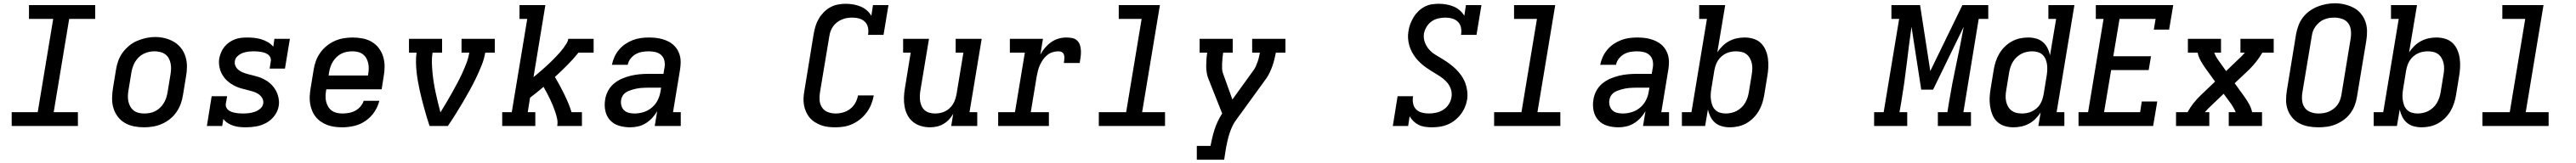

<svg xmlns="http://www.w3.org/2000/svg" viewBox="-20 -766 15640 991"><path d="M51 0V-84H209L303 -651H156V-735H558V-651H400L306 -84H453V0Z M854 8Q823 8 793 2Q763 -4 737.5 -19Q712 -34 694.5 -57.5Q677 -81 668.5 -109.5Q660 -138 660.5 -169Q661 -200 666 -231L684 -341Q688 -368 697.5 -395Q707 -422 724 -445.5Q741 -469 764 -488Q787 -507 813.5 -518Q840 -529 867 -535Q894 -541 922 -541Q953 -541 982.5 -533.5Q1012 -526 1037 -511Q1062 -496 1080 -472.5Q1098 -449 1106.5 -420.5Q1115 -392 1115 -361Q1115 -330 1109 -299L1091 -189Q1087 -162 1077.5 -135.5Q1068 -109 1051.5 -85Q1035 -61 1012 -42.5Q989 -24 962.5 -12.5Q936 -1 908.5 3.5Q881 8 854 8ZM855 -76Q872 -76 889 -79Q906 -82 922 -90Q938 -98 951 -110.5Q964 -123 973.5 -138Q983 -153 988.5 -169.5Q994 -186 997 -203L1015 -313Q1018 -330 1018.5 -347.5Q1019 -365 1015.5 -381.5Q1012 -398 1004 -412.5Q996 -427 982.5 -436.5Q969 -446 952 -450Q935 -454 918 -454Q901 -454 884.5 -450.5Q868 -447 852 -439Q836 -431 823 -418.5Q810 -406 801 -391Q792 -376 786.5 -360Q781 -344 778 -327L760 -217Q757 -200 756.5 -182.5Q756 -165 759.5 -149Q763 -133 771 -118.5Q779 -104 792 -94Q805 -84 821.5 -80Q838 -76 855 -76Q855 -76 855 -76Q855 -76 855 -76Z M1472 8Q1453 8 1433.5 6Q1414 4 1396 -2Q1378 -8 1362.5 -18Q1347 -28 1336 -43L1329 0H1236L1265 -181H1359L1351 -136Q1349 -124 1353.5 -113.5Q1358 -103 1366.5 -96.5Q1375 -90 1385.5 -86Q1396 -82 1407.5 -80Q1419 -78 1430.5 -77Q1442 -76 1454 -76Q1472 -76 1490 -78Q1508 -80 1526 -86Q1544 -92 1559.5 -105Q1575 -118 1578 -136Q1581 -155 1571.5 -170.5Q1562 -186 1547 -195.5Q1532 -205 1514.5 -210Q1497 -215 1479.5 -219.5Q1462 -224 1445 -228.5Q1428 -233 1412 -240.5Q1396 -248 1381 -258Q1366 -268 1354 -280Q1342 -292 1332.5 -307Q1323 -322 1317.5 -338.5Q1312 -355 1310 -373.5Q1308 -392 1311 -411Q1315 -430 1322.5 -448Q1330 -466 1342.5 -481.5Q1355 -497 1371.5 -508.5Q1388 -520 1406.5 -527Q1425 -534 1444 -536Q1463 -538 1481 -538Q1504 -538 1526 -535.5Q1548 -533 1568.5 -526.5Q1589 -520 1607.5 -509Q1626 -498 1639 -482L1646 -530H1740L1710 -349H1617L1624 -394Q1626 -406 1621.5 -416.5Q1617 -427 1608.5 -433.5Q1600 -440 1589.5 -444Q1579 -448 1567.5 -450Q1556 -452 1544.5 -453Q1533 -454 1522 -454Q1505 -454 1487.5 -452Q1470 -450 1453.5 -444Q1437 -438 1422.5 -425Q1408 -412 1406 -395Q1403 -379 1409.5 -365Q1416 -351 1427.5 -341.5Q1439 -332 1453.5 -326Q1468 -320 1482.5 -316Q1497 -312 1512 -308.5Q1527 -305 1542 -300.5Q1557 -296 1570.5 -290Q1584 -284 1597 -276Q1610 -268 1621 -258Q1632 -248 1641 -236.5Q1650 -225 1657 -211.5Q1664 -198 1668 -183.5Q1672 -169 1673.5 -153Q1675 -137 1672 -121Q1667 -90 1646.5 -62.5Q1626 -35 1596.5 -19Q1567 -3 1535.5 2.5Q1504 8 1473 8Q1473 8 1472.5 8Q1472 8 1472 8Z M2059 8Q2035 8 2012 5Q1989 2 1967.5 -6Q1946 -14 1928 -26.5Q1910 -39 1896.5 -56Q1883 -73 1874.5 -94Q1866 -115 1862.5 -137.5Q1859 -160 1860.5 -184Q1862 -208 1866 -231L1884 -341Q1888 -368 1897.5 -394.5Q1907 -421 1924 -445Q1941 -469 1964 -487.5Q1987 -506 2013 -517.5Q2039 -529 2067 -533.5Q2095 -538 2121 -538Q2152 -538 2182.5 -532Q2213 -526 2238 -511Q2263 -496 2280.5 -472.5Q2298 -449 2306.5 -420.5Q2315 -392 2315 -361Q2315 -330 2309 -299L2297 -223H1961L1960 -217Q1957 -200 1956.5 -182Q1956 -164 1960 -148Q1964 -132 1972.5 -117.5Q1981 -103 1994 -93.5Q2007 -84 2024 -80Q2041 -76 2059 -76Q2078 -76 2098 -79.5Q2118 -83 2136 -92.5Q2154 -102 2168 -118Q2182 -134 2188 -153H2283Q2274 -117 2252.5 -85Q2231 -53 2199 -31Q2167 -9 2130.5 -0.5Q2094 8 2059 8ZM1975 -307H2214L2215 -313Q2218 -330 2218.5 -347.5Q2219 -365 2215.5 -381.5Q2212 -398 2204 -412Q2196 -426 2183 -436Q2170 -446 2153.5 -450Q2137 -454 2120 -454Q2103 -454 2086 -451Q2069 -448 2053 -440Q2037 -432 2024 -419.5Q2011 -407 2001.5 -392Q1992 -377 1986.5 -360.5Q1981 -344 1978 -327Z M2588 0Q2579 -27 2571 -53.5Q2563 -80 2555.5 -107.5Q2548 -135 2541 -162Q2534 -189 2528 -217Q2522 -245 2517 -273Q2512 -301 2509 -329.5Q2506 -358 2505.5 -387.5Q2505 -417 2509 -446H2463V-530H2664V-446H2606Q2601 -415 2602 -383.5Q2603 -352 2606 -321.5Q2609 -291 2614 -260.5Q2619 -230 2625.5 -200.5Q2632 -171 2639 -141.5Q2646 -112 2654 -83Q2672 -112 2689.5 -141.5Q2707 -171 2723.5 -200.5Q2740 -230 2756 -260Q2772 -290 2786 -320.5Q2800 -351 2812 -382.5Q2824 -414 2829 -446H2782V-530H2984V-446H2926Q2919 -406 2903.5 -367.5Q2888 -329 2870 -291.5Q2852 -254 2831.5 -217Q2811 -180 2789.5 -143.5Q2768 -107 2745.5 -71Q2723 -35 2699 0Z M3029 0V-84H3087L3181 -651H3134V-735H3291L3219 -297Q3231 -307 3243.5 -317.5Q3256 -328 3268 -338.5Q3280 -349 3291.5 -359.5Q3303 -370 3315 -381Q3327 -392 3338 -403.5Q3349 -415 3360 -426.5Q3371 -438 3381.5 -450Q3392 -462 3401.5 -475Q3411 -488 3419.5 -501.5Q3428 -515 3430 -530H3584V-446H3492Q3460 -406 3423.5 -369.5Q3387 -333 3349 -298Q3364 -273 3378 -247Q3392 -221 3405 -194.5Q3418 -168 3429.5 -140.5Q3441 -113 3450 -84H3513V0H3363Q3367 -22 3362.5 -43.5Q3358 -65 3351 -85.5Q3344 -106 3336 -125.5Q3328 -145 3319 -164Q3310 -183 3300 -201.5Q3290 -220 3280 -238Q3260 -221 3239.5 -204.5Q3219 -188 3198 -172L3184 -84H3230V0Z M3806 8Q3771 8 3738.5 -1.5Q3706 -11 3684 -35Q3662 -59 3655 -92.5Q3648 -126 3654 -161Q3658 -188 3671.5 -213.5Q3685 -239 3707 -257.5Q3729 -276 3755.5 -287.5Q3782 -299 3809 -305.5Q3836 -312 3863 -314.5Q3890 -317 3917 -317H4008L4015 -359Q4018 -380 4013 -399.5Q4008 -419 3993.5 -432Q3979 -445 3959 -449.5Q3939 -454 3918 -454Q3898 -454 3878 -450.5Q3858 -447 3840 -437Q3822 -427 3808.5 -410Q3795 -393 3791 -372H3695Q3700 -397 3710.5 -420Q3721 -443 3737.5 -463Q3754 -483 3776 -498Q3798 -513 3821.5 -522Q3845 -531 3869.5 -534.5Q3894 -538 3918 -538Q3939 -538 3959.5 -536Q3980 -534 3999.5 -528.5Q4019 -523 4036.5 -514.5Q4054 -506 4068.5 -493Q4083 -480 4093 -463Q4103 -446 4108 -426.5Q4113 -407 4112.5 -386.5Q4112 -366 4109 -345L4066 -84H4113V0H3955L3970 -90Q3957 -68 3939.5 -49Q3922 -30 3900 -16.5Q3878 -3 3854 2.5Q3830 8 3806 8ZM3832 -76Q3860 -76 3887.5 -84.5Q3915 -93 3937.5 -112Q3960 -131 3973 -157Q3986 -183 3990 -211L3994 -233H3917Q3905 -233 3893 -232.5Q3881 -232 3869 -231Q3857 -230 3845 -227.5Q3833 -225 3821 -221.5Q3809 -218 3797.5 -213.5Q3786 -209 3775.5 -201Q3765 -193 3759 -182Q3753 -171 3751 -159Q3748 -141 3752.5 -124Q3757 -107 3769 -95.5Q3781 -84 3798 -80Q3815 -76 3832 -76Z M5053 8Q5030 8 5008 5.5Q4986 3 4965.5 -4.5Q4945 -12 4927 -23.5Q4909 -35 4895.5 -51Q4882 -67 4873.5 -86.5Q4865 -106 4861 -128Q4857 -150 4858.5 -172.5Q4860 -195 4864 -217L4920 -560Q4924 -583 4931 -606.5Q4938 -630 4950.5 -651.5Q4963 -673 4981 -691.5Q4999 -710 5021 -722Q5043 -734 5067 -738.5Q5091 -743 5114 -743Q5138 -743 5161 -739Q5184 -735 5204.5 -726.5Q5225 -718 5242 -703.5Q5259 -689 5270 -670L5280 -735H5374L5344 -554H5250Q5254 -576 5250 -597Q5246 -618 5232 -632.5Q5218 -647 5197.5 -653Q5177 -659 5155 -659Q5139 -659 5123 -656.5Q5107 -654 5091.5 -647.5Q5076 -641 5062 -630.5Q5048 -620 5038.5 -606.5Q5029 -593 5023 -577.5Q5017 -562 5015 -546L4958 -204Q4954 -179 4956 -155Q4958 -131 4971 -112Q4984 -93 5006 -84.5Q5028 -76 5053 -76Q5076 -76 5099 -82.5Q5122 -89 5141.5 -104Q5161 -119 5173 -140.5Q5185 -162 5189 -186H5285Q5280 -159 5270 -133.5Q5260 -108 5243.5 -85Q5227 -62 5205 -43.5Q5183 -25 5157.5 -13Q5132 -1 5105.5 3.5Q5079 8 5053 8Z M5626 8Q5598 8 5571 0Q5544 -8 5523 -25Q5502 -42 5489.5 -66Q5477 -90 5472 -117.5Q5467 -145 5468 -173.5Q5469 -202 5474 -231L5509 -446H5463V-530H5620L5568 -217Q5565 -200 5564.5 -183Q5564 -166 5566.5 -150Q5569 -134 5576 -119.5Q5583 -105 5595 -95Q5607 -85 5623 -80.5Q5639 -76 5656 -76Q5672 -76 5687.5 -79Q5703 -82 5717.5 -89Q5732 -96 5744.5 -107.5Q5757 -119 5765.5 -132.5Q5774 -146 5779 -161.5Q5784 -177 5787 -192L5829 -446H5782V-530H5940L5866 -84H5913V0H5755L5767 -74Q5756 -55 5741 -39Q5726 -23 5707 -12Q5688 -1 5667 3.5Q5646 8 5626 8Z M6040 0V-84H6142L6202 -446H6111V-530H6312L6296 -434Q6308 -456 6324.5 -475.5Q6341 -495 6361.5 -509.5Q6382 -524 6406 -531Q6430 -538 6454 -538Q6472 -538 6490 -534.5Q6508 -531 6520 -519Q6532 -507 6537 -490.5Q6542 -474 6542.5 -455.5Q6543 -437 6540.5 -419Q6538 -401 6535 -383H6439Q6440 -391 6441 -399Q6442 -407 6442 -415.5Q6442 -424 6440 -431.5Q6438 -439 6433 -444.5Q6428 -450 6420 -452Q6412 -454 6404 -454Q6386 -454 6368.5 -448Q6351 -442 6336.5 -430Q6322 -418 6311.5 -402.5Q6301 -387 6293.5 -370.5Q6286 -354 6281.5 -336.5Q6277 -319 6274 -302L6238 -84H6348V0Z M6651 0V-84H6817L6911 -651H6772V-735H7022L6914 -84H7053V0Z M7246 205V121H7329Q7334 96 7340 70.5Q7346 45 7354 20.5Q7362 -4 7373.5 -28.5Q7385 -53 7400 -76L7316 -288Q7309 -305 7306 -325Q7303 -345 7303 -365Q7303 -385 7304.5 -405.5Q7306 -426 7309 -446H7263V-530H7464V-446H7406Q7404 -430 7402 -413.5Q7400 -397 7399.5 -380.5Q7399 -364 7399.5 -348Q7400 -332 7406 -317L7447 -203L7462 -161L7589 -337Q7598 -349 7604 -362.5Q7610 -376 7615 -390Q7620 -404 7623 -418Q7626 -432 7629 -446H7582V-530H7784V-446H7726Q7722 -426 7717 -405.5Q7712 -385 7705 -365Q7698 -345 7688.5 -325Q7679 -305 7667 -288L7485 -37Q7471 -19 7461.5 2Q7452 23 7445 44Q7438 65 7433 86.5Q7428 108 7424 129L7412 205Z M8673 8Q8673 8 8673 8Q8673 8 8673 8Q8652 8 8631.5 5Q8611 2 8593.5 -6.5Q8576 -15 8562 -28.5Q8548 -42 8538 -59L8529 0H8436L8465 -181H8559Q8555 -159 8559 -137.5Q8563 -116 8577 -101.5Q8591 -87 8612 -81.5Q8633 -76 8655 -76Q8677 -76 8699.5 -81Q8722 -86 8742 -98.5Q8762 -111 8775 -131Q8788 -151 8792 -174Q8796 -197 8790 -218.5Q8784 -240 8771.5 -257Q8759 -274 8742.5 -287Q8726 -300 8708 -311Q8690 -322 8672 -333Q8654 -344 8636.5 -356.5Q8619 -369 8603.5 -383.5Q8588 -398 8575 -414.5Q8562 -431 8552 -450Q8542 -469 8536 -489.5Q8530 -510 8528.5 -532.5Q8527 -555 8531 -577Q8534 -599 8542 -620Q8550 -641 8562 -661Q8574 -681 8591 -697.5Q8608 -714 8628.5 -725Q8649 -736 8671 -739.5Q8693 -743 8715 -743Q8738 -743 8761 -739Q8784 -735 8804.5 -726.5Q8825 -718 8842 -703.5Q8859 -689 8870 -670L8880 -735H8974L8944 -554H8850Q8854 -576 8850 -597Q8846 -618 8832 -632.5Q8818 -647 8797.5 -653Q8777 -659 8755 -659Q8734 -659 8712 -654Q8690 -649 8671.5 -636Q8653 -623 8641 -603Q8629 -583 8625 -562Q8621 -535 8630 -510Q8639 -485 8655.5 -466Q8672 -447 8694 -433.5Q8716 -420 8737.5 -407Q8759 -394 8779.5 -379Q8800 -364 8818 -346.5Q8836 -329 8851 -308Q8866 -287 8875 -263.5Q8884 -240 8887.5 -213.5Q8891 -187 8887 -160Q8883 -136 8873 -113Q8863 -90 8847.5 -70Q8832 -50 8811.5 -34Q8791 -18 8768 -8.5Q8745 1 8721 4.5Q8697 8 8673 8Z M9051 0V-84H9217L9311 -651H9172V-735H9422L9314 -84H9453V0Z M9806 8Q9771 8 9738.5 -1.5Q9706 -11 9684 -35Q9662 -59 9655 -92.5Q9648 -126 9654 -161Q9658 -188 9671.5 -213.5Q9685 -239 9707 -257.5Q9729 -276 9755.5 -287.5Q9782 -299 9809 -305.5Q9836 -312 9863 -314.5Q9890 -317 9917 -317H10008L10015 -359Q10018 -380 10013 -399.5Q10008 -419 9993.5 -432Q9979 -445 9959 -449.5Q9939 -454 9918 -454Q9898 -454 9878 -450.5Q9858 -447 9840 -437Q9822 -427 9808.5 -410Q9795 -393 9791 -372H9695Q9700 -397 9710.5 -420Q9721 -443 9737.5 -463Q9754 -483 9776 -498Q9798 -513 9821.5 -522Q9845 -531 9869.5 -534.5Q9894 -538 9918 -538Q9939 -538 9959.5 -536Q9980 -534 9999.5 -528.5Q10019 -523 10036.5 -514.5Q10054 -506 10068.5 -493Q10083 -480 10093 -463Q10103 -446 10108 -426.5Q10113 -407 10112.5 -386.5Q10112 -366 10109 -345L10066 -84H10113V0H9955L9970 -90Q9957 -68 9939.5 -49Q9922 -30 9900 -16.5Q9878 -3 9854 2.5Q9830 8 9806 8ZM9832 -76Q9860 -76 9887.5 -84.5Q9915 -93 9937.5 -112Q9960 -131 9973 -157Q9986 -183 9990 -211L9994 -233H9917Q9905 -233 9893 -232.5Q9881 -232 9869 -231Q9857 -230 9845 -227.5Q9833 -225 9821 -221.5Q9809 -218 9797.5 -213.5Q9786 -209 9775.5 -201Q9765 -193 9759 -182Q9753 -171 9751 -159Q9748 -141 9752.5 -124Q9757 -107 9769 -95.5Q9781 -84 9798 -80Q9815 -76 9832 -76Z M10482 8Q10457 8 10433.5 1.5Q10410 -5 10392.5 -20Q10375 -35 10364.5 -56Q10354 -77 10349 -100L10332 0H10191V-84H10249L10343 -651H10296V-735H10454L10406 -448Q10420 -469 10438.5 -487Q10457 -505 10479 -516.5Q10501 -528 10524.5 -533Q10548 -538 10572 -538Q10600 -538 10626 -530Q10652 -522 10670.5 -504Q10689 -486 10699.5 -461Q10710 -436 10713.5 -409.5Q10717 -383 10715.5 -355Q10714 -327 10709 -299L10691 -189Q10687 -164 10679 -139Q10671 -114 10657.5 -91Q10644 -68 10624.5 -48.5Q10605 -29 10581.5 -16Q10558 -3 10532.5 2.5Q10507 8 10482 8ZM10457 -76Q10473 -76 10490 -79.5Q10507 -83 10522.5 -91Q10538 -99 10551.5 -111.5Q10565 -124 10574 -139Q10583 -154 10588.5 -170Q10594 -186 10597 -203L10615 -313Q10618 -330 10618.5 -347.5Q10619 -365 10615.5 -381Q10612 -397 10604 -411.5Q10596 -426 10583.5 -436Q10571 -446 10554 -450Q10537 -454 10520 -454Q10520 -454 10520 -454Q10520 -454 10520 -454Q10504 -454 10488.5 -451Q10473 -448 10458.5 -441Q10444 -434 10431.5 -423Q10419 -412 10410 -398Q10401 -384 10396 -369Q10391 -354 10388 -338L10370 -228Q10367 -210 10366 -192.5Q10365 -175 10367.5 -158Q10370 -141 10376 -125Q10382 -109 10394 -97.5Q10406 -86 10422.5 -81Q10439 -76 10457 -76Z M11358 0V-84H11416L11510 -651H11463V-735H11637L11699 -334L11894 -735H12051V-651H11993L11900 -84H11946V0H11745V-84H11803L11813 -147Q11832 -261 11856.5 -374.5Q11881 -488 11902 -603L11716 -221H11644L11585 -603Q11569 -489 11555.5 -374.5Q11542 -260 11523 -147L11512 -84H11559V0Z M12204 8Q12175 8 12149.5 0Q12124 -8 12105 -26Q12086 -44 12076 -69Q12066 -94 12062 -120.5Q12058 -147 12059.5 -175Q12061 -203 12066 -231L12084 -341Q12088 -366 12096 -391Q12104 -416 12117.5 -439Q12131 -462 12150.5 -481.5Q12170 -501 12193.5 -514Q12217 -527 12242.5 -532.5Q12268 -538 12294 -538Q12319 -538 12342 -531.5Q12365 -525 12382.5 -510Q12400 -495 12410.5 -474Q12421 -453 12426 -430L12463 -651H12416V-735H12574L12466 -84H12513V0H12355L12369 -82Q12355 -61 12337 -43Q12319 -25 12297 -13.5Q12275 -2 12251 3Q12227 8 12204 8ZM12255 -76Q12271 -76 12286.5 -79Q12302 -82 12316.5 -89Q12331 -96 12344 -107Q12357 -118 12365.5 -132Q12374 -146 12379 -161Q12384 -176 12387 -192L12405 -302Q12408 -320 12409 -337.5Q12410 -355 12408 -372Q12406 -389 12399.5 -405Q12393 -421 12381 -432.5Q12369 -444 12352.5 -449Q12336 -454 12318 -454Q12301 -454 12284.5 -450.5Q12268 -447 12252.5 -439Q12237 -431 12223.5 -418.5Q12210 -406 12201 -391Q12192 -376 12186.5 -360Q12181 -344 12178 -327L12160 -217Q12157 -200 12156.5 -182.5Q12156 -165 12159.5 -149Q12163 -133 12171 -118.5Q12179 -104 12192 -94Q12205 -84 12221.5 -80Q12238 -76 12255 -76Q12255 -76 12255 -76Q12255 -76 12255 -76Z M12599 0V-84H12657L12751 -651H12704V-735H13174L13149 -586H13056L13067 -651H12848L12810 -424H13039L13025 -340H12797L12754 -84H12973L12983 -149H13077L13052 0Z M13191 0V-84H13261Q13276 -112 13296.5 -138Q13317 -164 13341 -187L13428 -270L13371 -349Q13355 -371 13341.5 -395Q13328 -419 13322 -446H13263V-530H13464V-446H13423Q13428 -433 13434.5 -421Q13441 -409 13449 -398L13495 -334L13568 -404Q13579 -414 13589.5 -424.5Q13600 -435 13609 -446H13582V-530H13784V-446H13715Q13699 -418 13678.5 -392Q13658 -366 13635 -343L13547 -260L13604 -181Q13620 -159 13633.5 -135Q13647 -111 13653 -84H13713V0H13511V-84H13553Q13548 -97 13541 -109Q13534 -121 13527 -132L13480 -196L13407 -126Q13396 -116 13385.5 -105.5Q13375 -95 13366 -84H13393V0Z M14054 8Q14024 8 13994.5 2.5Q13965 -3 13940 -16Q13915 -29 13896.5 -51Q13878 -73 13868.5 -100Q13859 -127 13859 -157Q13859 -187 13864 -217L13920 -560Q13925 -586 13934.5 -611.5Q13944 -637 13961 -659.5Q13978 -682 14001.5 -699Q14025 -716 14050.5 -726Q14076 -736 14102.5 -741Q14129 -746 14156 -746Q14186 -746 14215 -739Q14244 -732 14269 -719Q14294 -706 14312.5 -684Q14331 -662 14340.5 -635Q14350 -608 14350.5 -578Q14351 -548 14346 -518L14289 -175Q14285 -149 14275 -123.5Q14265 -98 14248 -75.5Q14231 -53 14208 -36.5Q14185 -20 14159 -9.5Q14133 1 14106.5 4.5Q14080 8 14054 8ZM14055 -76Q14055 -76 14055.5 -76Q14056 -76 14056 -76Q14072 -76 14087.5 -78.5Q14103 -81 14118.5 -87.5Q14134 -94 14147.5 -104.5Q14161 -115 14171 -128.5Q14181 -142 14186.5 -157.5Q14192 -173 14195 -189L14251 -531Q14255 -556 14252.5 -581Q14250 -606 14236.5 -624.5Q14223 -643 14200 -651Q14177 -659 14152 -659Q14136 -659 14120.5 -656.5Q14105 -654 14089.5 -647.5Q14074 -641 14061 -630Q14048 -619 14038 -605.5Q14028 -592 14022.5 -577Q14017 -562 14015 -546L13958 -204Q13954 -179 13956.5 -154.5Q13959 -130 13972 -111.5Q13985 -93 14008 -84.5Q14031 -76 14055 -76Z M14682 8Q14657 8 14633.5 1.5Q14610 -5 14592.5 -20Q14575 -35 14564.5 -56Q14554 -77 14549 -100L14532 0H14391V-84H14449L14543 -651H14496V-735H14654L14606 -448Q14620 -469 14638.5 -487Q14657 -505 14679 -516.5Q14701 -528 14724.5 -533Q14748 -538 14772 -538Q14800 -538 14826 -530Q14852 -522 14870.5 -504Q14889 -486 14899.5 -461Q14910 -436 14913.5 -409.5Q14917 -383 14915.5 -355Q14914 -327 14909 -299L14891 -189Q14887 -164 14879 -139Q14871 -114 14857.5 -91Q14844 -68 14824.5 -48.5Q14805 -29 14781.5 -16Q14758 -3 14732.5 2.5Q14707 8 14682 8ZM14657 -76Q14673 -76 14690 -79.5Q14707 -83 14722.5 -91Q14738 -99 14751.5 -111.5Q14765 -124 14774 -139Q14783 -154 14788.5 -170Q14794 -186 14797 -203L14815 -313Q14818 -330 14818.5 -347.5Q14819 -365 14815.5 -381Q14812 -397 14804 -411.5Q14796 -426 14783.5 -436Q14771 -446 14754 -450Q14737 -454 14720 -454Q14720 -454 14720 -454Q14720 -454 14720 -454Q14704 -454 14688.5 -451Q14673 -448 14658.5 -441Q14644 -434 14631.5 -423Q14619 -412 14610 -398Q14601 -384 14596 -369Q14591 -354 14588 -338L14570 -228Q14567 -210 14566 -192.5Q14565 -175 14567.5 -158Q14570 -141 14576 -125Q14582 -109 14594 -97.5Q14606 -86 14622.5 -81Q14639 -76 14657 -76Z M15051 0V-84H15217L15311 -651H15172V-735H15422L15314 -84H15453V0Z"/></svg>

Font: Iosevka Curly Slab MdExObl
Style: Regular
Weight: 500
Width: 7
Italic angle: -9°
Monospace: yes
Designer: Belleve Invis
Foundry: Belleve Invis
Version: Version 11.1.0; ttfautohint (v1.8.3)